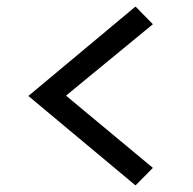

<svg xmlns="http://www.w3.org/2000/svg" viewBox="-20 -560 590 588"><path d="M448.2 -45.9 395 7.8 66.9 -266.1 395 -540 448.2 -485.8 182.1 -267.1Z"/></svg>

Font: Code New Roman
Style: Regular
Weight: 400
Monospace: yes
Designer: Sam Radian
Foundry: Code New Roman
Version: Version 2.00 November 29, 2014